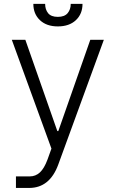

<svg xmlns="http://www.w3.org/2000/svg" viewBox="-20 -747 585 972"><path d="M127.5 204.5H60.7V146Q70.3 146.3 85.8 146.1Q101.2 146 114.3 146Q119.3 146 123.8 146Q128.2 146 131 146Q160.2 146 182 125.9Q203.8 105.8 220.5 60.7L240.4 5.3L39.8 -545.5H108.3L270.2 -83.5H275.2L437.1 -545.5H505.7L274.9 86.3Q231.5 204.5 127.5 204.5ZM338.1 -727.3H397.7Q397.7 -676.5 364.2 -644.9Q330.6 -613.3 272.7 -613.3Q215.6 -613.3 182.2 -644.9Q148.8 -676.5 148.8 -727.3H208.5Q208.5 -699.2 223.5 -680.4Q238.6 -661.6 272.7 -661.6Q306.8 -661.6 322.4 -680.4Q338.1 -699.2 338.1 -727.3Z"/></svg>

Font: Inter Zeller Light
Style: Regular
Weight: 300
Designer: Rasmus Andersson; Joe Bland
Foundry: zeller
Version: Version 3.015;git-dec3a8cb1